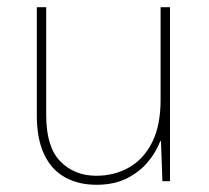

<svg xmlns="http://www.w3.org/2000/svg" viewBox="-20 -502 579 532"><path d="M451 -482V0H430L426 -111H424Q413 -81 389.5 -53Q366 -25 331 -7.5Q296 10 247 10Q198 10 160.5 -10.5Q123 -31 102.5 -74Q82 -117 82 -182V-482H108V-183Q108 -95 147 -55Q186 -15 247 -15Q297 -15 337.5 -38Q378 -61 401.5 -107.5Q425 -154 425 -226V-482Z"/></svg>

Font: Noto Sans Armenian Thin
Style: Regular
Weight: 250
Version: Version 2.007